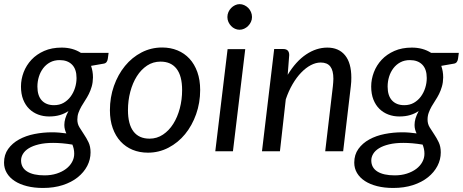

<svg xmlns="http://www.w3.org/2000/svg" viewBox="-53 -750 2295 952"><path d="M408 -366Q407.5 -341 401.8 -321Q396 -301 387.5 -284Q379 -267 369 -252Q359 -237 350.5 -222Q342 -207 336.2 -191.2Q330.5 -175.5 330.5 -157Q330.5 -136 340.8 -119Q351 -102 363.2 -84Q375.5 -66 385.8 -44.8Q396 -23.5 396 5.5Q396 41 379.5 72.8Q363 104.5 332.5 129Q302 153.5 258.2 167.8Q214.5 182 160 182Q116.5 182 80.8 173Q45 164 19.8 147.5Q-5.5 131 -19.2 107.8Q-33 84.5 -33 56.5Q-33 17 -12.5 -11.5Q8 -40 41.5 -58.5Q75 -77 117.8 -85.5Q160.5 -94 205 -94Q223 -94 240.8 -92.5Q258.5 -91 276 -88.5Q271.5 -98 268.8 -108.2Q266 -118.5 266 -130.5Q266 -146 270.8 -162.5Q275.5 -179 286.5 -199.5Q267.5 -186.5 244 -179.5Q220.5 -172.5 190.5 -172.5Q161.5 -172.5 136.2 -182Q111 -191.5 92 -210Q73 -228.5 62 -256.2Q51 -284 51 -321Q51 -357 64.2 -391.8Q77.5 -426.5 103 -453.8Q128.5 -481 166 -497.5Q203.5 -514 252.5 -514Q307.5 -514 348 -488H485.5L481.5 -458.5Q480.5 -450 475.8 -443Q471 -436 461.5 -434.5L398.5 -423.5Q403 -410.5 405.5 -396.2Q408 -382 408 -366ZM215 -228.5Q242 -228.5 262.5 -240.2Q283 -252 297.2 -271.2Q311.5 -290.5 319 -314.5Q326.5 -338.5 326.5 -363Q326.5 -407 304.2 -429.5Q282 -452 243 -452Q216 -452 195.5 -441Q175 -430 161 -411.5Q147 -393 139.8 -369.5Q132.5 -346 132.5 -320.5Q132.5 -275.5 154.2 -252Q176 -228.5 215 -228.5ZM315 12.5Q315 -0.5 312.5 -11.8Q310 -23 306 -33Q279 -37.5 255.2 -39.5Q231.5 -41.5 210.5 -41.5Q169.5 -41.5 139.5 -34.2Q109.5 -27 90 -15Q70.5 -3 61 12.8Q51.5 28.5 51.5 45.5Q51.5 81.5 81.8 100.5Q112 119.5 167.5 119.5Q200.5 119.5 227.8 110.8Q255 102 274.2 87.5Q293.5 73 304.2 53.5Q315 34 315 12.5Z M688.5 -62.5Q725 -62.5 755 -82.5Q785 -102.5 806 -135.8Q827 -169 838.5 -212.5Q850 -256 850 -303.5Q850 -373.5 822.5 -409Q795 -444.5 743 -444.5Q706 -444.5 676.2 -424.8Q646.5 -405 625.5 -371.8Q604.5 -338.5 593 -295Q581.5 -251.5 581.5 -204Q581.5 -134 608.8 -98.2Q636 -62.5 688.5 -62.5ZM680.5 7Q639 7 604.5 -7.2Q570 -21.5 545 -48.5Q520 -75.5 506 -114.5Q492 -153.5 492 -203.5Q492 -267.5 512 -324Q532 -380.5 566.8 -423Q601.5 -465.5 648.8 -490Q696 -514.5 751 -514.5Q792.5 -514.5 827 -500.2Q861.5 -486 886.5 -459Q911.5 -432 925.5 -392.8Q939.5 -353.5 939.5 -304Q939.5 -240.5 919.5 -184Q899.5 -127.5 864.8 -85Q830 -42.5 782.5 -17.8Q735 7 680.5 7Z M1163 -506.5 1102 0H1014.5L1075.5 -506.5ZM1196.5 -665.5Q1196.5 -652.5 1191.2 -641.2Q1186 -630 1177.2 -621.2Q1168.5 -612.5 1157.5 -607.5Q1146.5 -602.5 1134.5 -602.5Q1123 -602.5 1112 -607.5Q1101 -612.5 1092.8 -621.2Q1084.5 -630 1079.5 -641.2Q1074.5 -652.5 1074.5 -665.5Q1074.5 -678.5 1079.5 -690Q1084.5 -701.5 1093 -710.2Q1101.5 -719 1112.5 -724.2Q1123.5 -729.5 1135 -729.5Q1147 -729.5 1158 -724.5Q1169 -719.5 1177.8 -710.8Q1186.5 -702 1191.5 -690.2Q1196.5 -678.5 1196.5 -665.5Z M1246 0 1306.5 -507H1351Q1381 -507 1381 -477L1373.5 -379Q1414 -446 1464.8 -480Q1515.5 -514 1570 -514Q1626.5 -514 1657.8 -476Q1689 -438 1689 -365Q1689 -355 1688.5 -344.5Q1688 -334 1686.5 -322.5L1648.5 0H1559.5L1597.5 -322.5Q1598.5 -332.5 1599.2 -341.8Q1600 -351 1600 -359.5Q1600 -400.5 1584.8 -420.2Q1569.5 -440 1537 -440Q1513 -440 1488.2 -427Q1463.5 -414 1440.5 -390.2Q1417.5 -366.5 1397.8 -332.8Q1378 -299 1364 -257.5L1335 0Z M2144.5 -366Q2144 -341 2138.2 -321Q2132.5 -301 2124 -284Q2115.5 -267 2105.5 -252Q2095.5 -237 2087 -222Q2078.5 -207 2072.8 -191.2Q2067 -175.5 2067 -157Q2067 -136 2077.2 -119Q2087.5 -102 2099.8 -84Q2112 -66 2122.2 -44.8Q2132.5 -23.5 2132.5 5.5Q2132.5 41 2116 72.8Q2099.5 104.5 2069 129Q2038.5 153.5 1994.8 167.8Q1951 182 1896.5 182Q1853 182 1817.2 173Q1781.5 164 1756.2 147.5Q1731 131 1717.2 107.8Q1703.5 84.5 1703.5 56.5Q1703.5 17 1724 -11.5Q1744.5 -40 1778 -58.5Q1811.5 -77 1854.2 -85.5Q1897 -94 1941.5 -94Q1959.5 -94 1977.2 -92.5Q1995 -91 2012.5 -88.5Q2008 -98 2005.2 -108.2Q2002.5 -118.5 2002.5 -130.5Q2002.5 -146 2007.2 -162.5Q2012 -179 2023 -199.5Q2004 -186.5 1980.5 -179.5Q1957 -172.5 1927 -172.5Q1898 -172.5 1872.8 -182Q1847.5 -191.5 1828.5 -210Q1809.5 -228.5 1798.5 -256.2Q1787.5 -284 1787.5 -321Q1787.5 -357 1800.8 -391.8Q1814 -426.5 1839.5 -453.8Q1865 -481 1902.5 -497.5Q1940 -514 1989 -514Q2044 -514 2084.5 -488H2222L2218 -458.5Q2217 -450 2212.2 -443Q2207.5 -436 2198 -434.5L2135 -423.5Q2139.5 -410.5 2142 -396.2Q2144.5 -382 2144.5 -366ZM1951.5 -228.5Q1978.5 -228.5 1999 -240.2Q2019.5 -252 2033.8 -271.2Q2048 -290.5 2055.5 -314.5Q2063 -338.5 2063 -363Q2063 -407 2040.8 -429.5Q2018.5 -452 1979.5 -452Q1952.5 -452 1932 -441Q1911.5 -430 1897.5 -411.5Q1883.5 -393 1876.2 -369.5Q1869 -346 1869 -320.5Q1869 -275.5 1890.8 -252Q1912.5 -228.5 1951.5 -228.5ZM2051.5 12.5Q2051.5 -0.5 2049 -11.8Q2046.5 -23 2042.5 -33Q2015.5 -37.5 1991.8 -39.5Q1968 -41.5 1947 -41.5Q1906 -41.5 1876 -34.2Q1846 -27 1826.5 -15Q1807 -3 1797.5 12.8Q1788 28.5 1788 45.5Q1788 81.5 1818.2 100.5Q1848.5 119.5 1904 119.5Q1937 119.5 1964.2 110.8Q1991.5 102 2010.8 87.5Q2030 73 2040.8 53.5Q2051.5 34 2051.5 12.5Z"/></svg>

Font: Lato TR
Style: Italic
Weight: 400
Italic angle: -12°
Designer: Lukasz Dziedzic
Foundry: tyPoland Lukasz Dziedzic
Version: Version 1.104 2013